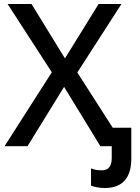

<svg xmlns="http://www.w3.org/2000/svg" viewBox="-20 -734 702 964"><path d="M505.9 210C599.6 210 639.2 153.3 639.2 63V-92.8H545.9L368.2 -370.1L589.8 -713.9H475.1L306.2 -440.9L138.2 -713.9H18.1L240.2 -371.1L2.9 0H118.2L301.8 -297.9L483.9 0H541V60.1C541 105.5 521 121.1 490.2 121.1C468.8 121.1 452.1 117.7 437 111.8V198.2C453.1 204.6 479 210 505.9 210Z"/></svg>

Font: Noto Reveo Sans
Style: Regular
Weight: 500
Designer: Monotype Design Team
Foundry: Monotype Imaging Inc.
Version: Version 2.007